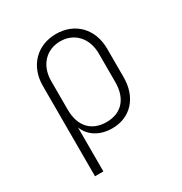

<svg xmlns="http://www.w3.org/2000/svg" viewBox="-172 -688 944 995"><g transform="rotate(-30 300.0 -190.0)"><path d="M110 180H160V-83C182 -26 238 10 313 10C422 10 495 -70 495 -190V-361C495 -479 417 -560 303 -560C189 -560 110 -479 110 -361ZM303 -33C213 -33 160 -91 160 -190V-361C160 -453 218 -516 303 -516C387 -516 445 -453 445 -361V-190C445 -91 392 -33 303 -33Z"/></g></svg>

Font: JetBrains Mono Thin
Style: Regular
Weight: 100
Monospace: yes
Designer: Philipp Nurullin, Konstantin Bulenkov
Foundry: JetBrains
Version: Version 2.305